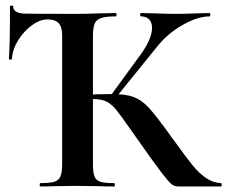

<svg xmlns="http://www.w3.org/2000/svg" viewBox="-20 -672 819 692"><path d="M125 -12Q160 -12 176 -17Q192 -22 198 -36.5Q204 -51 204 -81V-544Q204 -575 191.5 -588.5Q179 -602 151 -602Q124 -602 95 -581Q66 -560 45.5 -527Q25 -494 23 -460Q23 -457 17.5 -457Q12 -457 12 -460Q16 -507 16 -647Q16 -652 22 -652Q28 -652 28 -647Q28 -626 65 -623Q97 -622 255 -622Q293 -622 343 -624L398 -625Q400 -625 400 -619Q400 -613 398 -613Q362 -613 344.5 -607Q327 -601 321 -586.5Q315 -572 315 -542V-81Q315 -50 320.5 -36Q326 -22 341.5 -17Q357 -12 392 -12Q394 -12 394 -6Q394 0 392 0Q356 0 335 -1L253 -2L179 -1Q159 0 125 0Q123 0 123 -6Q123 -12 125 -12ZM477 -168 453 -202Q416 -255 399 -276Q382 -297 363.5 -306Q345 -315 315 -315Q304 -315 293.5 -314Q283 -313 275 -312L274 -330Q342 -333 382 -333Q433 -333 461.5 -322.5Q490 -312 515.5 -284.5Q541 -257 591 -188Q596 -180 600 -175Q604 -170 607 -166Q650 -106 673.5 -77Q697 -48 722.5 -30.5Q748 -13 777 -12Q779 -12 779 -6Q779 0 777 0H622Q609 0 598.5 -8Q588 -16 562 -50Q536 -84 477 -168ZM378 -326 488 -477Q528 -533 528 -572Q528 -591 517.5 -602Q507 -613 488 -613Q485 -613 485 -619Q485 -625 488 -625L533 -624Q577 -622 612 -622Q651 -622 693 -624L736 -625Q738 -625 738 -619Q738 -613 736 -613Q692 -613 636.5 -581Q581 -549 544 -501L395 -317Z"/></svg>

Font: Cormorant Infant
Style: Bold
Weight: 700
Designer: Christian Thalmann (Catharsis Fonts)
Foundry: Catharsis Fonts
Version: Version 4.000